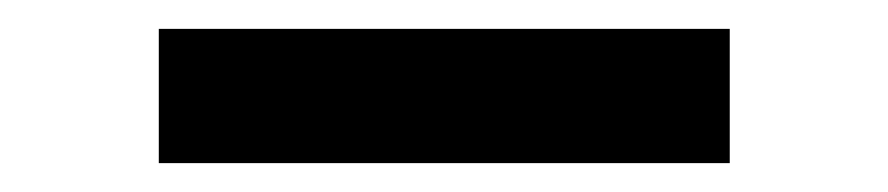

<svg xmlns="http://www.w3.org/2000/svg" viewBox="-20 -387 615 133"><path d="M485.5 -367V-274H90V-367Z"/></svg>

Font: Merriweather 20pt
Style: Bold
Weight: 700
Version: Version 2.100